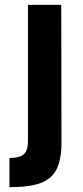

<svg xmlns="http://www.w3.org/2000/svg" viewBox="-20 -700 342 790"><path d="M19 70V-50Q59 -50 77 -64.5Q95 -79 95 -121V-680H232L233 -115Q233 -61 221.5 -25Q210 11 184.5 32Q159 53 118.5 61.5Q78 70 19 70Z"/></svg>

Font: Sunflower
Style: Bold
Weight: 700
Designer: JIKJI
Foundry: JIKJI
Version: Version 1.00